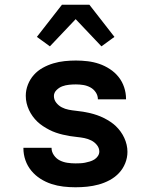

<svg xmlns="http://www.w3.org/2000/svg" viewBox="-20 -784 640 812"><path d="M299 8Q273 8 247.5 5Q222 2 197.5 -6Q173 -14 151 -28Q129 -42 112.5 -62Q96 -82 87.5 -106.5Q79 -131 79 -157V-159H198V-158Q198 -142 208 -127.5Q218 -113 233 -105.5Q248 -98 265 -95.5Q282 -93 299 -93Q309 -93 319.5 -93.5Q330 -94 340 -96Q350 -98 360 -101Q370 -104 379 -109.5Q388 -115 394 -124Q400 -133 400 -143Q400 -158 390 -170.5Q380 -183 366 -190Q352 -197 337 -200Q322 -203 306.5 -204.5Q291 -206 276 -208.5Q261 -211 246 -214.5Q231 -218 216.5 -223Q202 -228 188.5 -235Q175 -242 162 -250.5Q149 -259 138 -269.5Q127 -280 118 -292.5Q109 -305 102.5 -319Q96 -333 92.5 -348Q89 -363 89 -379Q89 -403 98 -426Q107 -449 123 -467Q139 -485 160.5 -497Q182 -509 205.5 -516Q229 -523 253 -525.5Q277 -528 301 -528Q326 -528 351 -525Q376 -522 399.5 -514Q423 -506 444.5 -492Q466 -478 481.5 -458.5Q497 -439 505 -415Q513 -391 513 -366V-364H394Q394 -380 385 -393.5Q376 -407 362 -414.5Q348 -422 332.5 -424.5Q317 -427 301 -427Q287 -427 272 -425.5Q257 -424 243.5 -419Q230 -414 219 -403Q208 -392 208 -378Q208 -362 218 -349.5Q228 -337 241.5 -330Q255 -323 270.5 -320Q286 -317 301 -315.5Q316 -314 331.5 -311.5Q347 -309 361.5 -305.5Q376 -302 390.5 -297Q405 -292 419 -285Q433 -278 446 -269.5Q459 -261 470 -250.5Q481 -240 490 -227.5Q499 -215 505.5 -201Q512 -187 515.5 -172Q519 -157 519 -142Q519 -117 509.5 -93.5Q500 -70 483 -52Q466 -34 443.5 -22Q421 -10 397 -3.5Q373 3 348.5 5.5Q324 8 299 8ZM191 -588 136 -628 242 -764H358L464 -628L409 -588L300 -703Z"/></svg>

Font: Iosevka Fixed Extended
Style: Bold
Weight: 700
Width: 7
Monospace: yes
Designer: Belleve Invis
Foundry: Belleve Invis
Version: Version 24.1.1; ttfautohint (v1.8.4)